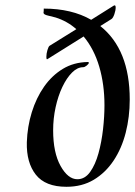

<svg xmlns="http://www.w3.org/2000/svg" viewBox="-20 -707 518 737"><path d="M235 10Q154 10 117.5 -36.5Q81 -83 83 -161Q85 -221 102 -276Q119 -331 149 -374Q179 -417 221 -442.5Q263 -468 317 -469Q321 -469 321 -466Q321 -462 313 -455.5Q305 -449 299 -449Q277 -449 256.5 -428.5Q236 -408 219.5 -373.5Q203 -339 193.5 -295.5Q184 -252 184 -207Q184 -121 212.5 -70Q241 -19 277 -19Q306 -19 326 -47Q346 -75 358 -118.5Q370 -162 375.5 -211Q381 -260 381 -303Q381 -383 361 -451Q341 -519 301 -567L162 -480Q158 -477 158 -489Q158 -501 162 -514.5Q166 -528 170 -531L273 -595Q238 -626 193 -640Q183 -643 165 -647Q147 -651 147 -658Q148 -663 148 -674Q255 -674 330 -631L416 -685Q424 -690 424 -678.5Q424 -667 419 -652.5Q414 -638 408 -634L365 -607Q478 -517 478 -325Q478 -258 462.5 -197.5Q447 -137 416 -90.5Q385 -44 340 -17Q295 10 235 10Z"/></svg>

Font: Tapestry
Style: Regular
Weight: 400
Designer: Robert E. Leuschke
Foundry: Robert E. Leuschke
Version: Version 1.010; ttfautohint (v1.8.4.7-5d5b)